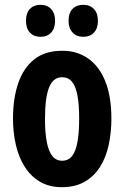

<svg xmlns="http://www.w3.org/2000/svg" viewBox="-20 -768 517 798"><path d="M443 -275Q443 -218 432 -166.5Q421 -115 396.5 -75.5Q372 -36 332.5 -13Q293 10 237 10Q185 10 146.5 -12.5Q108 -35 83 -74.5Q58 -114 46 -165.5Q34 -217 34 -275Q34 -358 55.5 -421.5Q77 -485 122 -521Q167 -557 239 -557Q301 -557 347 -524.5Q393 -492 418 -429Q443 -366 443 -275ZM167 -273Q167 -216 174.5 -177.5Q182 -139 197.5 -119.5Q213 -100 238 -100Q264 -100 279.5 -119.5Q295 -139 302 -178Q309 -217 309 -275Q309 -333 302 -371Q295 -409 279.5 -428Q264 -447 238 -447Q201 -447 184 -404.5Q167 -362 167 -273ZM88 -681Q88 -714 104.5 -731Q121 -748 148 -748Q176 -748 192.5 -730.5Q209 -713 209 -681Q209 -650 192.5 -632.5Q176 -615 148 -615Q121 -615 104.5 -632.5Q88 -650 88 -681ZM265 -681Q265 -714 281.5 -731Q298 -748 326 -748Q354 -748 370.5 -730.5Q387 -713 387 -681Q387 -650 370.5 -632.5Q354 -615 326 -615Q298 -615 281.5 -633Q265 -651 265 -681Z"/></svg>

Font: Noto Sans Display ExtraCondensed
Style: Regular
Weight: 400
Width: 2
Version: Version 2.003